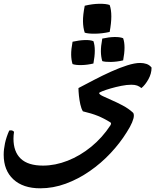

<svg xmlns="http://www.w3.org/2000/svg" viewBox="-60 -692 881 1040"><path d="M706 -215Q695 -224 683 -228.5Q671 -233 651 -233Q627 -233 597 -227Q567 -221 539.5 -213Q512 -205 494.5 -198Q477 -191 477 -188Q477 -181 496.5 -171.5Q516 -162 545 -149.5Q574 -137 605 -120.5Q636 -104 659 -83Q665 -79 665 -65Q665 -52 655.5 -29Q646 -6 626 25Q590 83 539 137.5Q488 192 426 235Q364 278 296 303Q228 328 158 328Q65 328 12.5 279.5Q-40 231 -40 146Q-40 117 -33 84Q-26 51 -10 15Q-6 14 -1 14Q9 14 16 22Q13 42 13 59Q13 130 52.5 167.5Q92 205 173 205Q239 205 306.5 178.5Q374 152 434 103Q494 54 538 -13Q545 -25 538 -29Q503 -51 469.5 -64.5Q436 -78 389 -89Q380 -104 375 -127Q370 -150 367.5 -174Q365 -198 365 -215Q403 -235 449 -259Q495 -283 541.5 -304Q588 -325 629 -338Q670 -351 699 -351Q718 -351 734 -345.5Q750 -340 761 -326Q761 -293 743.5 -262Q726 -231 706 -215ZM399 -515Q390 -542 389.5 -576.5Q389 -611 399 -661Q441 -671 477.5 -671.5Q514 -672 534 -665Q552 -615 534 -519Q494 -510 455.5 -509.5Q417 -509 399 -515ZM333 -345Q326 -367 325.5 -395.5Q325 -424 333 -466Q369 -474 399 -475Q429 -476 446 -469Q461 -427 446 -348Q412 -340 380.5 -339.5Q349 -339 333 -345ZM494 -361Q487 -384 486.5 -412.5Q486 -441 494 -483Q530 -491 560 -491.5Q590 -492 607 -485Q622 -443 607 -365Q573 -357 541 -356.5Q509 -356 494 -361Z"/></svg>

Font: Ruwudu SemiBold
Style: Regular
Weight: 600
Designer: Becca Hirsbrunner Spalinger
Foundry: SIL International
Version: Version 3.000